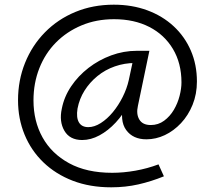

<svg xmlns="http://www.w3.org/2000/svg" viewBox="-20 -623 918 820"><path d="M455 177Q364 177 291 149Q218 121 165.5 70.5Q113 20 85 -48Q57 -116 57 -195Q57 -280 87 -354.5Q117 -429 172 -485Q227 -541 302 -572Q377 -603 466 -603Q544 -603 609 -579Q674 -555 721.5 -511Q769 -467 795 -407Q821 -347 821 -275Q821 -221 802.5 -175.5Q784 -130 753 -97Q722 -64 684 -46Q646 -28 605 -28Q548 -28 519 -67.5Q490 -107 508 -182L532 -249L568 -280Q556 -228 531.5 -181.5Q507 -135 474.5 -100Q442 -65 405 -45Q368 -25 331 -25Q278 -25 255 -64.5Q232 -104 244 -159Q254 -210 284 -254.5Q314 -299 358 -333Q402 -367 455 -386.5Q508 -406 564 -406H618L569 -171Q561 -136 575 -112.5Q589 -89 624 -89Q656 -89 681 -107.5Q706 -126 722.5 -154Q739 -182 747 -213.5Q755 -245 755 -271Q755 -353 718.5 -414Q682 -475 617.5 -508Q553 -541 467 -541Q391 -541 328 -514.5Q265 -488 219 -441.5Q173 -395 148 -331.5Q123 -268 123 -194Q123 -106 161.5 -36.5Q200 33 275 74Q350 115 459 115Q507 115 558 106Q609 97 657 79L680 130Q626 152 571 164.5Q516 177 455 177ZM357 -80Q383 -80 410.5 -97.5Q438 -115 462 -144Q486 -173 504 -209Q522 -245 530 -281L551 -379L582 -354H557Q512 -354 470.5 -339.5Q429 -325 396 -298Q363 -271 341 -236Q319 -201 311 -159Q305 -121 317 -100.5Q329 -80 357 -80Z"/></svg>

Font: Ysabeau Infant Medium
Style: Italic
Weight: 500
Italic angle: -12°
Designer: Christian Thalmann (Catharsis Fonts)
Version: Version 2.001;gftools[0.9.30]; featfreeze: ss01,ss02,lnum